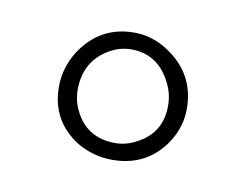

<svg xmlns="http://www.w3.org/2000/svg" viewBox="-38 -675 366 286"><g transform="rotate(10 145.5 -532.0)"><path d="M77.1 -529.3Q77.1 -573.2 113.3 -593.8Q128.9 -602.5 145.5 -602.5Q184.6 -602.5 204.1 -566.4Q213.9 -548.8 213.9 -529.3Q213.9 -487.3 176.8 -468.8Q162.1 -460.9 145.5 -460.9Q103.5 -460.9 85 -497.1Q77.1 -512.7 77.1 -529.3ZM242.2 -529.3Q242.2 -582 198.2 -611.3Q173.8 -627.9 145.5 -627.9Q93.8 -627.9 64.5 -583Q48.8 -557.6 48.8 -529.3Q48.8 -476.6 93.8 -449.2Q118.2 -435.5 145.5 -435.5Q199.2 -435.5 227.5 -479.5Q242.2 -502.9 242.2 -529.3Z"/></g></svg>

Font: Abhaya Libre
Style: Regular
Weight: 400
Designer: Pushpananda Ekanayake, Sol Matas, Pathum Egodawatta
Foundry: Mooniak
Version: Version 1.050 ; ttfautohint (v1.6)